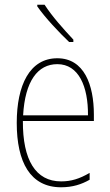

<svg xmlns="http://www.w3.org/2000/svg" viewBox="-20 -784 468 814"><path d="M169 -764H138V-757C172 -708 231 -646 273 -606H291V-616C250 -660 202 -713 169 -764ZM223 -537C106 -537 51 -423 51 -263C51 -97 108 10 239 10C287 10 325 -2 360 -22V-51C317 -26 282 -15 239 -15C131 -15 76 -106 77 -271H378V-298C378 -424 337 -537 223 -537ZM223 -512C314 -512 354 -417 353 -295H78C86 -440 140 -512 223 -512Z"/></svg>

Font: Noto Sans Sinhala Condensed Thin
Style: Regular
Weight: 100
Width: 3
Designer: Jelle Bosma - Monotype Design Team
Foundry: Monotype Imaging Inc.
Version: Version 2.006